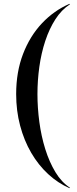

<svg xmlns="http://www.w3.org/2000/svg" viewBox="-20 -820 404 1010"><path d="M346 170Q285 143.5 233.5 96Q182 48.5 144.2 -16.2Q106.5 -81 85.8 -159.2Q65 -237.5 65 -325Q65 -441.5 101.2 -536Q137.5 -630.5 201 -697.8Q264.5 -765 346 -800L347.5 -797Q303.5 -768.5 271.5 -718.8Q239.5 -669 218.2 -604.8Q197 -540.5 187 -468.8Q177 -397 177 -325Q177 -253 187 -178.2Q197 -103.5 218.2 -35.5Q239.5 32.5 271.5 85.5Q303.5 138.5 347.5 167Z"/></svg>

Font: Bodoni Moda 48pt Medium
Style: Regular
Weight: 500
Designer: Owen Earl
Foundry: indestructible type
Version: Version 2.005